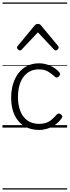

<svg xmlns="http://www.w3.org/2000/svg" viewBox="-20 -1030 562 1550"><path d="M296 19Q227 19 176.5 -11.5Q126 -42 98 -100Q70 -158 70 -241Q70 -302 85.5 -352.5Q101 -403 130 -440.5Q159 -478 201 -498.5Q243 -519 296 -519Q342 -519 386.5 -499Q431 -479 460 -445Q466 -437 465 -429.5Q464 -422 455 -413Q446 -404 438.5 -404Q431 -404 424 -410Q395 -437 366 -453.5Q337 -470 292 -470Q255 -470 224 -455Q193 -440 170.5 -410.5Q148 -381 136.5 -339.5Q125 -298 125 -245Q125 -182 144 -133.5Q163 -85 201 -57.5Q239 -30 296 -30Q327 -30 351 -38Q375 -46 396 -63.5Q417 -81 440 -107Q447 -114 455 -113.5Q463 -113 471 -107Q479 -101 482 -93.5Q485 -86 480 -79Q457 -45 426 -23Q395 -1 361 9Q327 19 296 19ZM141 -623Q133 -623 125 -631Q117 -639 117 -647Q117 -649 118.5 -652Q120 -655 123 -659L260 -825Q266 -831 271.5 -834Q277 -837 286 -837Q295 -837 300.5 -834Q306 -831 311 -825L449 -659Q452 -655 453 -652Q454 -649 454 -647Q454 -639 446 -631Q438 -623 431 -623Q426 -623 422 -625.5Q418 -628 414 -632L286 -769L157 -632Q154 -628 150 -625.5Q146 -623 141 -623ZM0 490H522V500H0ZM0 -20H522V0H0ZM0 -505H522V-500H0ZM0 -1010H522V-1000H0Z"/></svg>

Font: Playwrite ES Guides
Style: Regular
Weight: 400
Designer: Veronika Burian, José Scaglione
Foundry: TypeTogether
Version: Version 1.003